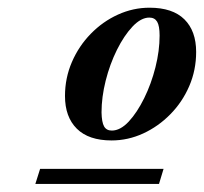

<svg xmlns="http://www.w3.org/2000/svg" viewBox="-20 -736 516 486"><path d="M69.5 -270.5 81.5 -308.5H394L382.5 -270.5ZM358.5 -716.5Q417 -716.5 446.8 -687Q476.5 -657.5 476.5 -604.5Q476.5 -558.5 459 -518Q441.5 -477.5 411.2 -446.8Q381 -416 342.5 -398.2Q304 -380.5 262.5 -380.5Q204.5 -380.5 174.5 -410.2Q144.5 -440 144.5 -493Q144.5 -538.5 162 -579Q179.5 -619.5 209.8 -650.5Q240 -681.5 278.5 -699Q317 -716.5 358.5 -716.5ZM263 -405.5Q284.5 -405.5 305.8 -428.2Q327 -451 345 -487.5Q363 -524 373.5 -565.8Q384 -607.5 384 -646Q384 -670.5 377.8 -681Q371.5 -691.5 358 -691.5Q337 -691.5 315.5 -668.8Q294 -646 276 -609.8Q258 -573.5 247.5 -531.8Q237 -490 237 -451.5Q237.5 -426.5 243.5 -416Q249.5 -405.5 263 -405.5Z"/></svg>

Font: Newsreader 60pt SemiBold
Style: Italic
Weight: 600
Italic angle: -17°
Designer: Hugues Gentile
Foundry: Production Type
Version: Version 1.003